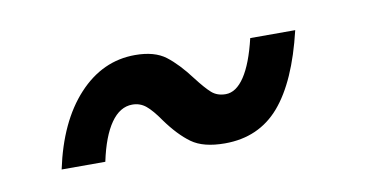

<svg xmlns="http://www.w3.org/2000/svg" viewBox="-33 -436 592 290"><g transform="rotate(-10 263.5 -290.5)"><path d="M207 -264Q196 -280 187 -287.5Q178 -295 166 -295Q147 -295 133 -275Q119 -255 111 -217H44Q59 -288 96 -328Q133 -368 183 -368Q213 -368 230 -355Q247 -342 265 -318Q278 -301 286.5 -293.5Q295 -286 308 -286Q324 -286 337 -305.5Q350 -325 359 -363H428Q410 -287 378 -250Q346 -213 294 -213Q261 -213 243 -226Q225 -239 207 -264Z"/></g></svg>

Font: Open Sauce One
Style: Italic
Weight: 400
Italic angle: -10°
Designer: Alfredo Marco Pradil
Foundry: Creative Sauce Fz LLC
Version: Version 1.477